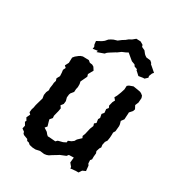

<svg xmlns="http://www.w3.org/2000/svg" viewBox="-174 -836 894 963"><g transform="rotate(30 272.5 -355.0)"><path d="M174 12 156 11 138 7 127 -2 117 -4 112 -13 88 -22 82 -28 80 -36 65 -47 69 -65 59 -82 63 -90 54 -105 64 -126 55 -135 57 -153 61 -165 64 -182 74 -217 77 -227 74 -246 77 -264 84 -279 83 -291 86 -311 87 -324 91 -337 87 -350 97 -368 96 -388 94 -403 101 -418 91 -427 102 -448 103 -479 112 -490 127 -502 135 -507 147 -511 182 -510 193 -501 208 -499 218 -493 229 -476 213 -447 217 -434 207 -413 199 -396 202 -383V-365L199 -352L198 -335L185 -319L182 -311L180 -293L185 -274L183 -257L172 -243L181 -230L178 -213L170 -181L171 -168L159 -154L162 -142L169 -118L159 -106L179 -93L188 -82L195 -76H204L240 -73L249 -82L276 -89L292 -97L293 -107L310 -114L322 -123L329 -135L350 -155L345 -165L351 -180L359 -215L367 -235L363 -248L373 -256L370 -277L376 -287L372 -308L382 -320L380 -341L389 -352L384 -364L390 -387L397 -400L386 -413L394 -427L403 -450L410 -472L411 -493L420 -500L442 -508L468 -504L484 -501L492 -497L502 -489L506 -477L504 -450L496 -431L506 -412L502 -400L487 -383V-376L486 -360L485 -342L473 -326L478 -309L479 -299L477 -279L476 -268L469 -256V-243L468 -226L465 -207L457 -195L453 -176L455 -162L449 -153L443 -134L447 -123L445 -103V-87L438 -79L439 -60L445 -51L448 -21L430 -13L419 4H403L373 7V-1L358 -19L361 -49L333 -48L325 -38L293 -25L279 -16L262 -6L247 4L236 8L223 10L199 7ZM195 -564 198 -573 170 -569 172 -581 167 -592 165 -611 191 -625 203 -634 215 -648 226 -655 238 -661 258 -667 275 -680 291 -690 303 -700 318 -708 335 -722 360 -721 377 -711 380 -701 399 -692 410 -678 415 -673 425 -666 450 -663 461 -653V-649L474 -638L497 -618L490 -610L483 -592L485 -583L470 -569H462L437 -565L423 -578L414 -586V-591L397 -597L391 -606L372 -613L361 -622L336 -643L323 -636L304 -628L285 -614L279 -611L252 -594L242 -587L234 -578Z"/></g></svg>

Font: Winky Rough
Style: Italic
Weight: 400
Italic angle: -8.97852°
Designer: Simon Atzbach
Foundry: typofactur
Version: Version 1.206